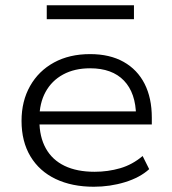

<svg xmlns="http://www.w3.org/2000/svg" viewBox="-20 -703 655 731"><path d="M337 8Q254 8 192 -21.5Q130 -51 96 -107.5Q62 -164 62 -243Q62 -318 94.5 -375.5Q127 -433 185.5 -465Q244 -497 323 -497Q398 -497 450.5 -467.5Q503 -438 530.5 -384Q558 -330 558 -255V-229H110V-279H519L498 -262Q497 -349 452 -396Q407 -443 323 -443Q264 -443 220.5 -419.5Q177 -396 153.5 -353Q130 -310 130 -252V-244Q130 -182 154.5 -138Q179 -94 226 -71.5Q273 -49 340 -49Q391 -49 437.5 -62.5Q484 -76 523 -109L548 -59Q513 -27 456 -9.5Q399 8 337 8ZM158 -630V-683H490V-630Z"/></svg>

Font: Nunito Sans 10pt SemiExpanded Light
Style: Regular
Weight: 300
Width: 6
Designer: Vernon Adams
Foundry: Vernon Adams
Version: Version 3.101;gftools[0.9.27]